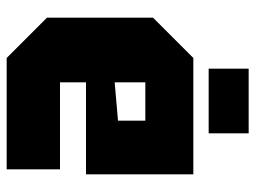

<svg xmlns="http://www.w3.org/2000/svg" viewBox="-115 -651 766 576"><g transform="rotate(90 268.0 -363.0)"><path d="M33 -121V-439L154 -560H503V-238H227V-160H488V0H154ZM227 -324 342 -334V-416H227ZM186 -606V-726H380V-606Z"/></g></svg>

Font: Tektur SemiCondensed ExtraBold
Style: Regular
Weight: 800
Width: 4
Designer: Adam Jagosz
Foundry: Adam Jagosz
Version: Version 1.005;gftools[0.9.30]